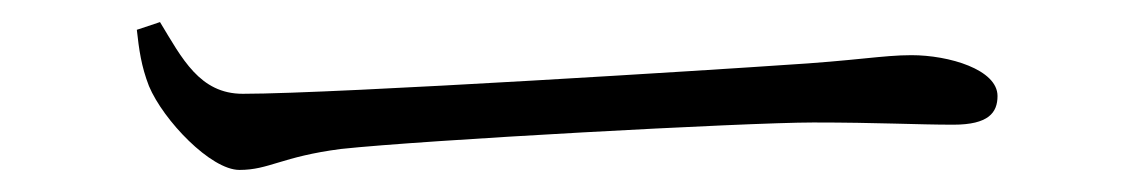

<svg xmlns="http://www.w3.org/2000/svg" viewBox="-20 -435 1040 174"><path d="M125 -415 104 -408C106 -390 108 -375 115 -357C128 -326 171 -281 197 -281C224 -281 235 -293 289 -300C363 -308 656 -324 717 -324C776 -324 811 -322 844 -322C876 -322 884 -333 884 -348C884 -372 840 -385 806 -385C780 -385 756 -380 689 -376C647 -373 286 -350 200 -350C161 -350 145 -382 125 -415Z"/></svg>

Font: Noto Serif CJK KR Light
Style: Regular
Weight: 300
Designer: Ryoko NISHIZUKA 西塚涼子 (kana & ideographs); Frank Grießhammer (Latin, Greek & Cyrillic); Wenlong ZHANG 张文龙 (bopomofo); San
Foundry: Adobe
Version: Version 2.001;hotconv 1.1.0;makeotfexe 2.6.0